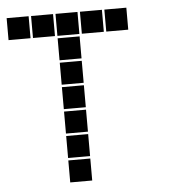

<svg xmlns="http://www.w3.org/2000/svg" viewBox="-51 -742 701 783"><g transform="rotate(-5 300.0 -350.0)"><path d="M6 -695Q5 -695 5 -695Q5 -695 5 -694V-606Q5 -605 5 -605Q5 -605 6 -605H94Q95 -605 95 -605Q95 -605 95 -606V-694Q95 -695 95 -695Q95 -695 94 -695ZM106 -695Q105 -695 105 -695Q105 -695 105 -694V-606Q105 -605 105 -605Q105 -605 106 -605H194Q195 -605 195 -605Q195 -605 195 -606V-694Q195 -695 195 -695Q195 -695 194 -695ZM206 -695Q205 -695 205 -695Q205 -695 205 -694V-606Q205 -605 205 -605Q205 -605 206 -605H294Q295 -605 295 -605Q295 -605 295 -606V-694Q295 -695 295 -695Q295 -695 294 -695ZM306 -695Q305 -695 305 -695Q305 -695 305 -694V-606Q305 -605 305 -605Q305 -605 306 -605H394Q395 -605 395 -605Q395 -605 395 -606V-694Q395 -695 395 -695Q395 -695 394 -695ZM406 -695Q405 -695 405 -695Q405 -695 405 -694V-606Q405 -605 405 -605Q405 -605 406 -605H494Q495 -605 495 -605Q495 -605 495 -606V-694Q495 -695 495 -695Q495 -695 494 -695ZM206 -595Q205 -595 205 -595Q205 -595 205 -594V-506Q205 -505 205 -505Q205 -505 206 -505H294Q295 -505 295 -505Q295 -505 295 -506V-594Q295 -595 295 -595Q295 -595 294 -595ZM206 -495Q205 -495 205 -495Q205 -495 205 -494V-406Q205 -405 205 -405Q205 -405 206 -405H294Q295 -405 295 -405Q295 -405 295 -406V-494Q295 -495 295 -495Q295 -495 294 -495ZM206 -395Q205 -395 205 -395Q205 -395 205 -394V-306Q205 -305 205 -305Q205 -305 206 -305H294Q295 -305 295 -305Q295 -305 295 -306V-394Q295 -395 295 -395Q295 -395 294 -395ZM206 -295Q205 -295 205 -295Q205 -295 205 -294V-206Q205 -205 205 -205Q205 -205 206 -205H294Q295 -205 295 -205Q295 -205 295 -206V-294Q295 -295 295 -295Q295 -295 294 -295ZM206 -195Q205 -195 205 -195Q205 -195 205 -194V-106Q205 -105 205 -105Q205 -105 206 -105H294Q295 -105 295 -105Q295 -105 295 -106V-194Q295 -195 295 -195Q295 -195 294 -195ZM206 -95Q205 -95 205 -95Q205 -95 205 -94V-6Q205 -5 205 -5Q205 -5 206 -5H294Q295 -5 295 -5Q295 -5 295 -6V-94Q295 -95 295 -95Q295 -95 294 -95Z"/></g></svg>

Font: Doto Black
Style: Regular
Weight: 900
Version: Version 1.000